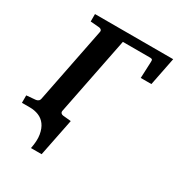

<svg xmlns="http://www.w3.org/2000/svg" viewBox="-224 -801 1052 1136"><g transform="rotate(30 302.0 -233.0)"><path d="M586.9 -479H514.2L519 -590.8Q520 -603 516.4 -606.9Q512.7 -610.8 502.9 -610.8H315.9L210 -78.1Q208.5 -68.4 214.1 -62.7Q219.7 -57.1 228 -56.2L283.2 -50.8L231.9 205.1H159.2Q170.4 149.4 163.8 110.4Q157.2 71.3 138.9 46.6Q120.6 22 93 11Q65.4 0 34.2 0H-21V-50.8L41 -56.2Q50.3 -57.1 57.9 -62.7Q65.4 -68.4 66.9 -78.1L168.9 -592.8Q171.4 -602.5 165.8 -608.4Q160.2 -614.3 150.9 -615.2L90.8 -620.1V-670.9H625Z"/></g></svg>

Font: Charis SIL CyrE
Style: Bold Italic
Weight: 700
Italic angle: -11°
Foundry: SIL International
Version: Version 5.000